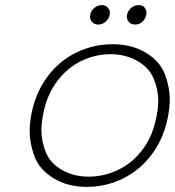

<svg xmlns="http://www.w3.org/2000/svg" viewBox="-20 -723 685 751"><path d="M365 -627Q349 -627 340.5 -636.5Q332 -646 332 -658Q332 -661 333 -665Q336 -681 349 -692Q362 -703 378 -703Q393 -703 401.5 -693.5Q410 -684 410 -672Q410 -669 409 -665Q406 -649 393 -638Q380 -627 365 -627ZM509 -627Q493 -627 484.5 -636.5Q476 -646 476 -658Q476 -661 477 -665Q480 -681 493 -692Q506 -703 522 -703Q538 -703 545.5 -693.5Q553 -684 553 -673Q553 -669 552 -665Q549 -649 537 -638Q525 -627 509 -627ZM320 8Q244 8 189 -26Q134 -60 115 -111Q96 -162 96 -209Q96 -239 102 -272Q117 -356 163 -419.5Q209 -483 276.5 -516.5Q344 -550 420 -550Q496 -550 551 -516.5Q606 -483 625 -432.5Q644 -382 644 -335Q644 -305 638 -272Q623 -187 577 -123.5Q531 -60 463.5 -26Q396 8 320 8ZM327 -32Q386 -32 442 -58.5Q498 -85 538.5 -139Q579 -193 593 -272Q599 -303 599 -330Q599 -371 581.5 -414.5Q564 -458 517.5 -484.5Q471 -511 412 -511Q353 -511 298 -484.5Q243 -458 202.5 -404Q162 -350 148 -272Q142 -240 142 -213Q142 -171 159 -128Q176 -85 222 -58.5Q268 -32 327 -32Z"/></svg>

Font: Fz Poppins ExtLt
Style: Italic
Weight: 200
Italic angle: -10°
Designer: Ninad Kale (Devanagari), Jonny Pinhorn (Latin)
Foundry: Indian Type Foundry
Version: Vit hóa bi Vntype.Com & FontZin.Com